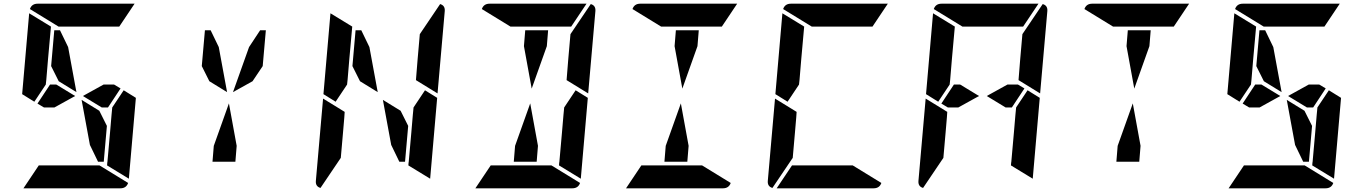

<svg xmlns="http://www.w3.org/2000/svg" viewBox="-20 -1020 7384 1040"><path d="M633 -541 565 -438H531L429 -500L541 -562H598ZM257 -662 274 -856H305L349 -765L394 -521L298 -580ZM650 -531 716 -490 678 -52 560 -124 561 -138 562 -144 576 -302 584 -396 588 -438ZM166 -469 100 -510 138 -948 256 -876 240 -698 231 -590 228 -562ZM297 -876 142 -971Q152 -1000 184 -1000H390H514H709L626 -876H587H503H379ZM519 -124 674 -29Q664 0 632 0H426H302H107L190 -124H229H313H437ZM275 -438H218L183 -459L251 -562H285L387 -500ZM559 -338 542 -144H511L467 -235L422 -479L518 -420Z M1329 -765 1389 -856H1420L1403 -662L1348 -580L1242 -521ZM1073 -662 1090 -856H1121L1165 -765L1210 -521L1114 -580ZM1262 -230 1255 -144H1131L1138 -230L1220 -460Z M1889 -662 1906 -856H1937L1981 -765L2026 -521L1930 -580ZM2282 -531 2348 -490 2310 -52 2192 -124 2193 -138 2194 -144 2208 -302 2216 -396 2220 -438ZM1798 -469 1732 -510 1770 -948 1888 -876 1872 -698 1863 -590 1860 -562ZM1826 -165 1716 -2Q1688 -10 1691 -41L1730 -486L1787 -451L1792 -448L1847 -414L1845 -384L1838 -302ZM2364 -998Q2392 -990 2389 -959L2350 -514L2233 -586L2242 -698L2254 -835ZM2191 -338 2174 -144H2143L2099 -235L2054 -479L2150 -420Z M2818 -770 2825 -856H2949L2942 -770L2860 -540ZM3098 -531 3164 -490 3126 -52 3008 -124 3009 -138 3010 -144 3024 -302 3032 -396 3036 -438ZM2745 -876 2590 -971Q2600 -1000 2632 -1000H2838H2962H3157L3074 -876H3035H2951H2827ZM3180 -998Q3208 -990 3205 -959L3166 -514L3049 -586L3058 -698L3070 -835ZM2967 -124 3122 -29Q3112 0 3080 0H2874H2750H2555L2638 -124H2677H2761H2885ZM2894 -230 2887 -144H2763L2770 -230L2852 -460Z M3634 -770 3641 -856H3765L3758 -770L3676 -540ZM3561 -876 3406 -971Q3416 -1000 3448 -1000H3654H3778H3973L3890 -876H3851H3767H3643ZM3783 -124 3938 -29Q3928 0 3896 0H3690H3566H3371L3454 -124H3493H3577H3701ZM3710 -230 3703 -144H3579L3586 -230L3668 -460Z M4246 -469 4180 -510 4218 -948 4336 -876 4320 -698 4311 -590 4308 -562ZM4274 -165 4164 -2Q4136 -10 4139 -41L4178 -486L4235 -451L4240 -448L4295 -414L4293 -384L4286 -302ZM4377 -876 4222 -971Q4232 -1000 4264 -1000H4470H4594H4789L4706 -876H4667H4583H4459ZM4599 -124 4754 -29Q4744 0 4712 0H4506H4382H4187L4270 -124H4309H4393H4517Z M5529 -541 5461 -438H5427L5325 -500L5437 -562H5494ZM5546 -531 5612 -490 5574 -52 5456 -124 5457 -138 5458 -144 5472 -302 5480 -396 5484 -438ZM5062 -469 4996 -510 5034 -948 5152 -876 5136 -698 5127 -590 5124 -562ZM5090 -165 4980 -2Q4952 -10 4955 -41L4994 -486L5051 -451L5056 -448L5111 -414L5109 -384L5102 -302ZM5193 -876 5038 -971Q5048 -1000 5080 -1000H5286H5410H5605L5522 -876H5483H5399H5275ZM5628 -998Q5656 -990 5653 -959L5614 -514L5497 -586L5506 -698L5518 -835ZM5171 -438H5114L5079 -459L5147 -562H5181L5283 -500Z M6082 -770 6089 -856H6213L6206 -770L6124 -540ZM6009 -876 5854 -971Q5864 -1000 5896 -1000H6102H6226H6421L6338 -876H6299H6215H6091ZM6158 -230 6151 -144H6027L6034 -230L6116 -460Z M7161 -541 7093 -438H7059L6957 -500L7069 -562H7126ZM6785 -662 6802 -856H6833L6877 -765L6922 -521L6826 -580ZM7178 -531 7244 -490 7206 -52 7088 -124 7089 -138 7090 -144 7104 -302 7112 -396 7116 -438ZM6694 -469 6628 -510 6666 -948 6784 -876 6768 -698 6759 -590 6756 -562ZM6825 -876 6670 -971Q6680 -1000 6712 -1000H6918H7042H7237L7154 -876H7115H7031H6907ZM7047 -124 7202 -29Q7192 0 7160 0H6954H6830H6635L6718 -124H6757H6841H6965ZM6803 -438H6746L6711 -459L6779 -562H6813L6915 -500ZM7087 -338 7070 -144H7039L6995 -235L6950 -479L7046 -420Z"/></svg>

Font: DSEG14 Modern
Style: Bold Italic
Weight: 700
Italic angle: -5°
Designer: Keshikan(Twitter:@keshinomi_88pro)
Version: Version 0.46